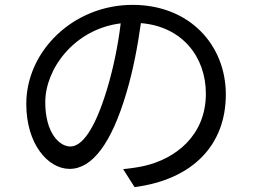

<svg xmlns="http://www.w3.org/2000/svg" viewBox="-20 -738 1040 789"><path d="M908 -350C908 -553 759 -718 525 -718C281 -718 88 -528 88 -311C88 -146 177 -44 266 -44C359 -44 438 -149 499 -355C527 -448 546 -550 559 -643C729 -629 826 -504 826 -353C826 -180 700 -85 572 -56C549 -51 518 -46 486 -43L533 31C770 0 908 -140 908 -350ZM166 -318C166 -454 284 -618 476 -642C465 -550 445 -455 420 -372C369 -203 316 -136 269 -136C224 -136 166 -192 166 -318Z"/></svg>

Font: Microsoft YaHei
Style: Regular
Weight: 400
Designer: Ryoko NISHIZUKA 西塚涼子 (kana, bopomofo & ideographs); Paul D. Hunt (Latin, Greek & Cyrillic); Sandoll Communications 산돌커뮤니
Foundry: Adobe
Version: Version 2.001;hotconv 1.0.111;makeotfexe 2.5.65597